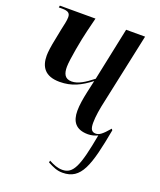

<svg xmlns="http://www.w3.org/2000/svg" viewBox="-142 -624 783 942"><g transform="rotate(20 250.0 -153.0)"><path d="M298 230C395 230 421 146 457 -49L452 -56C418 -16 403 -6 385 -6C363 -6 356 -22 356 -52C356 -85 363 -127 373 -171L451 -536H352L294 -259C253 -227 220 -206 187 -206C150 -206 141 -232 141 -266C141 -302 162 -415 174 -463L192 -536H6L4 -526H22C55 -526 64 -516 64 -496C64 -478 58 -455 52 -427L42 -376C33 -334 29 -302 29 -284C29 -227 54 -184 132 -184C195 -184 240 -207 291 -246L277 -183C269 -146 263 -111 263 -81C263 -26 286 10 351 10C369 10 386 5 401 -2C370 167 349 217 292 217C267 217 246 208 221 195L219 205C250 221 269 230 298 230Z"/></g></svg>

Font: Noto Serif Display ExtraCondensed Medium
Style: Italic
Weight: 500
Width: 2
Italic angle: -12°
Designer: Monotype Design Team
Foundry: Monotype Imaging Inc.
Version: Version 2.009